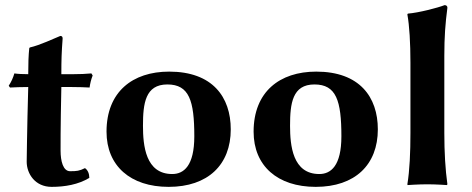

<svg xmlns="http://www.w3.org/2000/svg" viewBox="-20 -718 1837 748"><path d="M90 -429C70 -429 48 -430 36 -432C31 -415 24 -399 14 -384L19 -377C36 -378 67 -379 90 -379L87 -261C86 -201 84 -118 84 -88C84 -41 117 10 181 10C233 10 285 1 328 -25C328 -41 322 -56 311 -63C289 -52 279 -51 253 -51C226 -51 216 -90 216 -131C216 -133 216 -136 216 -138C216 -169 216 -216 217 -272L219 -379H257C281 -379 316 -378 329 -377C331 -392 335 -409 341 -424L336 -432C317 -430 289 -429 266 -429H219C219 -485 220 -515 224 -568C224 -575 221 -578 215 -578C190 -568 136 -542 96 -533L94 -530C91 -503 90 -469 90 -429Z M395 -205C395 -72 488 10 637 10C790 10 879 -76 879 -214C879 -340 808 -439 639 -439C496 -439 395 -360 395 -205ZM632 -389C717 -389 737 -326 737 -187C737 -72 696 -40 651 -40C547 -40 537 -151 537 -228C537 -315 546 -389 632 -389Z M968 -205C968 -72 1061 10 1210 10C1363 10 1452 -76 1452 -214C1452 -340 1381 -439 1212 -439C1069 -439 968 -360 968 -205ZM1205 -389C1290 -389 1310 -326 1310 -187C1310 -72 1269 -40 1224 -40C1120 -40 1110 -151 1110 -228C1110 -315 1119 -389 1205 -389Z M1579 -200C1579 -125 1576 -54 1567 0L1568 3C1568 3 1610 0 1645 0C1679 0 1721 3 1721 3L1723 0C1715 -57 1711 -125 1711 -200V-500C1711 -575 1715 -627 1723 -688C1723 -695 1718 -698 1712 -698C1687 -688 1610 -668 1569 -665L1567 -662C1575 -619 1579 -550 1579 -474Z"/></svg>

Font: Libertinus Sans
Style: Bold
Weight: 700
Designer: Philipp H. Poll, Khaled Hosny
Foundry: Caleb Maclennan
Version: Version 7.050;RELEASE